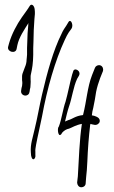

<svg xmlns="http://www.w3.org/2000/svg" viewBox="-20 -697 479 809"><path d="M14 -499C10 -478 46 -469 50 -491L53 -506C60 -540 83 -573 100 -600C99 -597 99 -593 99 -590C97 -570 95 -544 95 -522C95 -513 94 -504 94 -495V-467C93 -458 93 -451 92 -445C92 -434 89 -423 85 -414L79 -398C75 -389 73 -382 73 -375V-359C74 -354 74 -349 74 -346C74 -343 73 -339 73 -335C71 -330 70 -322 69 -315C66 -299 85 -288 98 -298C107 -305 104 -318 108 -329L109 -345C109 -350 110 -355 109 -361V-375C109 -376 109 -379 110 -383C113 -397 115 -406 117 -421L119 -442C120 -449 119 -457 120 -466V-494C120 -504 121 -513 121 -522C121 -553 123 -589 125 -616C127 -633 128 -643 126 -659C124 -674 112 -685 104 -670C95 -655 83 -640 72 -624C51 -594 29 -553 18 -514ZM110 -55 111 -42C113 -33 115 -26 121 -26C126 -26 131 -36 129 -45V-58C128 -65 130 -74 132 -87C139 -125 149 -165 157 -206C179 -326 212 -441 253 -529C259 -542 264 -552 270 -561L281 -576C291 -590 279 -619 269 -605L260 -590C253 -580 245 -568 239 -554C205 -486 179 -393 157 -298C146 -251 137 -197 126 -153C119 -120 107 -89 110 -55ZM228 -164C221 -158 224 -128 232 -128C237 -128 240 -134 242 -138C250 -147 260 -153 271 -155C285 -160 298 -170 325 -175C315 -110 312 -23 308 46L305 72C305 82 312 92 322 92C333 92 341 85 341 75L343 49C345 32 347 10 348 -16C350 -67 354 -122 360 -171C361 -172 361 -174 361 -175C364 -174 366 -174 368 -173L378 -171C388 -169 398 -176 400 -184C403 -200 388 -205 377 -209L367 -211C368 -222 370 -232 373 -243C378 -266 382 -289 385 -310C389 -330 395 -349 402 -368L414 -398C415 -403 415 -407 413 -412C406 -428 385 -424 380 -411L368 -381C348 -330 345 -271 330 -213L329 -212C298 -209 283 -194 268 -191L254 -185C260 -210 264 -228 271 -249C283 -282 289 -331 305 -365L312 -377C325 -398 292 -416 288 -395L284 -383C274 -347 266 -303 256 -268C246 -241 239 -192 228 -164Z"/></svg>

Font: Stray Cat
Style: UltCn
Weight: 400
Version: Version 1.0